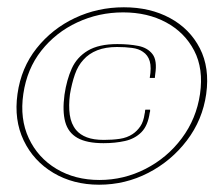

<svg xmlns="http://www.w3.org/2000/svg" viewBox="-20 -501 615 527"><path d="M28 -243Q38 -315 80.5 -368.5Q123 -422 185.5 -451.5Q248 -481 320 -481Q392 -481 446.5 -451.5Q501 -422 528.5 -368.5Q556 -315 546 -243Q536 -172 493 -115.5Q450 -59 387 -26.5Q324 6 252 6Q181 6 126.5 -26.5Q72 -59 45 -115.5Q18 -172 28 -243ZM44 -243Q34 -175 59 -121.5Q84 -68 135 -37.5Q186 -7 253 -7Q320 -7 379.5 -37.5Q439 -68 479 -121.5Q519 -175 529 -243Q539 -312 513 -362Q487 -412 436 -439.5Q385 -467 318 -467Q251 -467 192 -439.5Q133 -412 93.5 -362Q54 -312 44 -243ZM302 -380Q334 -380 359.5 -375Q385 -370 398.5 -352.5Q412 -335 406 -297Q406 -295 405.5 -292.5Q405 -290 405 -287H391Q396 -316 391 -333Q386 -350 372 -359Q361 -367 342.5 -369.5Q324 -372 301 -372Q270 -372 247 -363Q224 -354 209 -337Q194 -321 185.5 -296.5Q177 -272 172 -242Q168 -211 171.5 -186Q175 -161 189 -144Q200 -131 218.5 -124Q237 -117 265 -117Q289 -117 309 -120Q329 -123 344 -133Q356 -141 365 -154Q374 -167 377 -189Q378 -192 378 -195Q378 -198 379 -200H392Q392 -198 392 -196Q392 -194 391 -192Q386 -156 368 -138Q350 -120 323 -114Q296 -108 264 -108Q218 -108 192.5 -122.5Q167 -137 159 -166.5Q151 -196 157 -241Q163 -282 177 -313Q191 -344 221 -362Q251 -380 302 -380Z"/></svg>

Font: Genos Thin Thin
Style: Italic
Weight: 250
Italic angle: -8°
Version: Version 1.010